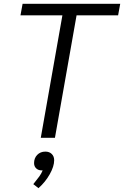

<svg xmlns="http://www.w3.org/2000/svg" viewBox="-20 -720 648 1003"><path d="M306 -640H87L98 -700H608L597 -640H380L267 0H193ZM263 117Q263 149 240 190Q217 231 181 263L154 242Q175 216 185.5 201.5Q196 187 203 170H197Q180 170 169 159.5Q158 149 158 132Q158 106 174.5 89Q191 72 217 72Q238 72 250.5 84.5Q263 97 263 117Z"/></svg>

Font: Sarabun Light
Style: Italic
Weight: 300
Italic angle: -10°
Designer: Suppakit Chalermlarp | Katatrad Co.,Ltd.
Foundry: Cadson Demak Co.,Ltd.
Version: Version 1.000; ttfautohint (v1.6)